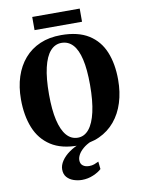

<svg xmlns="http://www.w3.org/2000/svg" viewBox="-118 -988 968 1314"><g transform="rotate(-10 366.0 -331.0)"><path d="M361 11.5Q243 12.5 169 -35.5Q95 -83.5 60.8 -169Q26.5 -254.5 26.5 -367Q26.5 -453 49.5 -523.8Q72.5 -594.5 117 -646Q161.5 -697.5 225.8 -725.2Q290 -753 372.5 -753Q490.5 -753 563.8 -707Q637 -661 671 -578.2Q705 -495.5 705 -384.5Q705 -298 682.2 -225.8Q659.5 -153.5 615.2 -100.5Q571 -47.5 507 -18Q443 11.5 361 11.5ZM365.5 -41.5Q410.5 -41.5 442.8 -80.5Q475 -119.5 492.2 -195.8Q509.5 -272 509.5 -383.5Q509.5 -491.5 493.2 -561.5Q477 -631.5 445 -665.8Q413 -700 366.5 -700Q321 -700 288.5 -663.5Q256 -627 238.8 -553Q221.5 -479 221.5 -367Q221.5 -260 238.2 -187.8Q255 -115.5 287 -78.5Q319 -41.5 365.5 -41.5ZM343.5 248Q314.5 248 286 238.5Q257.5 229 239.2 208.2Q221 187.5 221 154Q221 125 240.8 95.2Q260.5 65.5 295.8 40.5Q331 15.5 377 -1L405.5 -5L450 -1Q415.5 14 392.8 33.5Q370 53 358.8 73.2Q347.5 93.5 347.5 112Q347.5 137.5 364.2 150.2Q381 163 408 163Q428 163 443.5 157.2Q459 151.5 474 144L479.5 196.5Q459.5 216 422 232Q384.5 248 343.5 248ZM530.5 -909.5V-818H200.5V-909.5Z"/></g></svg>

Font: Merriweather 60pt Black
Style: Regular
Weight: 900
Version: Version 2.100